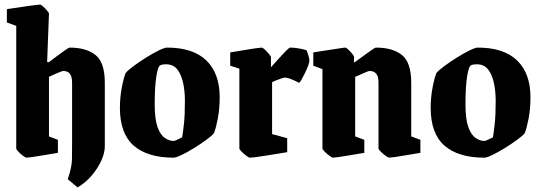

<svg xmlns="http://www.w3.org/2000/svg" viewBox="-20 -678 2365 839"><path d="M10 -580V-638Q10 -638 30 -641Q50 -644 77 -648Q104 -652 127 -655Q150 -658 155 -658Q159 -658 168 -650Q177 -642 185.5 -632Q194 -622 194 -619L186 -407L193 -406Q209 -418 229 -433Q249 -448 265 -459Q281 -470 284 -470Q357 -470 397.5 -437.5Q438 -405 438 -317V-38Q438 -11 423.5 22Q409 55 382.5 87Q356 119 319 141L276 105Q294 53 294.5 17.5Q295 -18 295 -58V-315Q295 -340 288 -351.5Q281 -363 271.5 -365.5Q262 -368 257 -368Q253 -368 241 -363Q229 -358 215 -352Q201 -346 194 -342V-82L233 -67V-10Q233 -10 214 -7Q195 -4 169.5 0.5Q144 5 122.5 8Q101 11 96 11Q92 11 81 3Q70 -5 60.5 -15Q51 -25 51 -29V-565Z M738 11Q625 11 564.5 -41.5Q504 -94 504 -207Q504 -251 512 -294Q520 -337 529 -359Q539 -371 564 -389.5Q589 -408 618.5 -426.5Q648 -445 673.5 -457.5Q699 -470 710 -470Q824 -470 882 -413.5Q940 -357 940 -253Q940 -203 932 -161Q924 -119 915 -96Q905 -84 881 -66.5Q857 -49 828 -31Q799 -13 774 -1Q749 11 738 11ZM739 -62Q742 -62 751 -66Q760 -70 768 -74Q776 -78 776 -78Q780 -101 784 -138.5Q788 -176 788 -238Q788 -280 780 -316.5Q772 -353 754.5 -375Q737 -397 706 -397Q700 -397 694 -396.5Q688 -396 681 -393Q670 -389 663 -343Q656 -297 656 -222Q656 -157 668.5 -122.5Q681 -88 700.5 -75Q720 -62 739 -62Z M1072 11Q1068 11 1057 3Q1046 -5 1036 -15Q1026 -25 1026 -29V-378L986 -391V-449Q986 -449 1005 -452Q1024 -455 1049.5 -459.5Q1075 -464 1097 -467Q1119 -470 1124 -470Q1128 -470 1137.5 -461Q1147 -452 1155.5 -442Q1164 -432 1164 -428V-384Q1180 -402 1198 -422Q1216 -442 1230 -456Q1244 -470 1248 -470Q1267 -470 1288.5 -466Q1310 -462 1320 -458Q1322 -452 1327 -437.5Q1332 -423 1332 -412Q1332 -405 1326 -389.5Q1320 -374 1312 -357.5Q1304 -341 1297 -329Q1290 -317 1287 -316Q1285 -317 1273 -323Q1261 -329 1247.5 -334Q1234 -339 1225 -339Q1222 -339 1210.5 -335.5Q1199 -332 1187 -327Q1175 -322 1169 -319V-92L1235 -74V-13Q1235 -13 1220 -10.5Q1205 -8 1182.5 -4.5Q1160 -1 1136 3Q1112 7 1094 9Q1076 11 1072 11Z M1435 11Q1431 11 1420 3Q1409 -5 1399 -15Q1389 -25 1389 -29V-376L1349 -391V-449Q1349 -449 1368 -452Q1387 -455 1413.5 -459Q1440 -463 1462 -466.5Q1484 -470 1490 -470Q1493 -470 1502 -461.5Q1511 -453 1519 -443Q1527 -433 1527 -430V-404Q1544 -416 1565 -431.5Q1586 -447 1602.5 -458.5Q1619 -470 1623 -470Q1696 -470 1736.5 -437.5Q1777 -405 1777 -317V-82L1817 -67V-10Q1817 -10 1798 -7Q1779 -4 1753.5 0.5Q1728 5 1706.5 8Q1685 11 1680 11Q1677 11 1665.5 3Q1654 -5 1644 -15Q1634 -25 1634 -29V-315Q1634 -341 1626.5 -352Q1619 -363 1610 -365.5Q1601 -368 1595 -368Q1591 -368 1571.5 -359.5Q1552 -351 1532 -342V-82L1572 -67V-10Q1572 -10 1553 -7Q1534 -4 1508.5 0.5Q1483 5 1461.5 8Q1440 11 1435 11Z M2096 11Q1983 11 1922.5 -41.5Q1862 -94 1862 -207Q1862 -251 1870 -294Q1878 -337 1887 -359Q1897 -371 1922 -389.5Q1947 -408 1976.5 -426.5Q2006 -445 2031.5 -457.5Q2057 -470 2068 -470Q2182 -470 2240 -413.5Q2298 -357 2298 -253Q2298 -203 2290 -161Q2282 -119 2273 -96Q2263 -84 2239 -66.5Q2215 -49 2186 -31Q2157 -13 2132 -1Q2107 11 2096 11ZM2097 -62Q2100 -62 2109 -66Q2118 -70 2126 -74Q2134 -78 2134 -78Q2138 -101 2142 -138.5Q2146 -176 2146 -238Q2146 -280 2138 -316.5Q2130 -353 2112.5 -375Q2095 -397 2064 -397Q2058 -397 2052 -396.5Q2046 -396 2039 -393Q2028 -389 2021 -343Q2014 -297 2014 -222Q2014 -157 2026.5 -122.5Q2039 -88 2058.5 -75Q2078 -62 2097 -62Z"/></svg>

Font: Grenze Gotisch ExtraBold
Style: Regular
Weight: 800
Designer: Renata Polastri
Foundry: Omnibus-Type
Version: Version 1.001